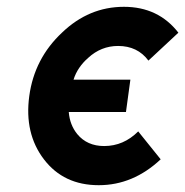

<svg xmlns="http://www.w3.org/2000/svg" viewBox="-20 -532 544 564"><path d="M344 -512Q241 -512 162 -436Q81 -360 66 -250Q51 -140 109 -64Q167 12 270 12Q371 12 452 -64L386 -146Q343 -103 286 -103Q236 -103 207 -138Q185 -165 182 -203H350L363 -298H196Q202 -317 213 -333Q224 -349 239 -362Q277 -397 327 -397Q384 -397 416 -354L504 -436Q445 -512 344 -512Z"/></svg>

Font: Unageo
Style: SemiBold-Italic
Weight: 600
Designer: Richard Sepsi
Foundry: Richard Sepsi
Version: Version 2.000